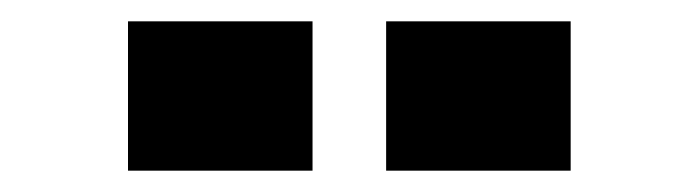

<svg xmlns="http://www.w3.org/2000/svg" viewBox="-20 -740 655 180"><path d="M100 -580V-720H273V-580ZM342 -580V-720H515V-580Z"/></svg>

Font: Special Gothic Extended Bold
Style: Regular
Weight: 700
Width: 7
Designer: Alistair McCready
Foundry: Monolith
Version: Version 1.000; ttfautohint (v1.8.4.7-5d5b)